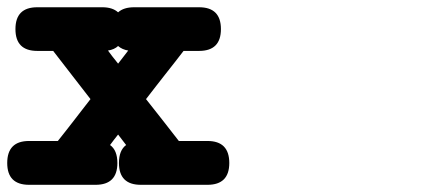

<svg xmlns="http://www.w3.org/2000/svg" viewBox="-30 -471 1254 537"><path d="M328.6 -329.6Q311.5 -332.5 300.3 -342.3Q290 -332.5 272 -329.6Q277.3 -322.3 283.9 -313.7Q290.5 -305.2 300.3 -293Q307.1 -302.2 314.5 -311.3Q321.8 -320.3 328.6 -329.6ZM51.3 45.9Q-9.8 45.9 -9.8 -15.1Q-9.8 -76.7 51.3 -76.7H131.8Q144.5 -92.8 155.5 -106.7Q166.5 -120.6 177 -134.3Q187.5 -147.9 198.7 -162.4Q210 -176.8 223.1 -193.8Q195.8 -228.5 171.4 -260.5Q147 -292.5 118.7 -328.6H74.2Q13.2 -328.6 13.2 -389.6Q13.2 -450.7 74.2 -450.7H256.3Q284.7 -450.7 300.3 -436.5Q315.9 -450.7 345.2 -450.7H526.9Q587.9 -450.7 587.9 -389.6Q587.9 -328.6 526.9 -328.6H483.4Q469.2 -310.1 456.5 -293.9Q443.8 -277.8 431.4 -262Q418.9 -246.1 406 -229.5Q393.1 -212.9 378.4 -193.8Q401.4 -164.6 423.8 -136.2Q446.3 -107.9 470.2 -76.7H550.3Q611.3 -76.7 611.3 -15.1Q611.3 45.9 550.3 45.9H363.8Q302.7 45.9 302.7 -15.1Q302.7 -50.8 322.8 -65.4Q318.4 -71.3 313.2 -77.9Q308.1 -84.5 300.3 -94.7Q294.4 -87.4 288.8 -80.1Q283.2 -72.8 277.8 -65.4Q298.3 -50.8 298.3 -15.1Q298.3 45.9 237.3 45.9Z"/></svg>

Font: Erica Type
Style: Bold Italic
Weight: 700
Monospace: yes
Designer: Peter Wiegel
Foundry: Peter Wiegel
Version: Version 1.000 2010 initial release